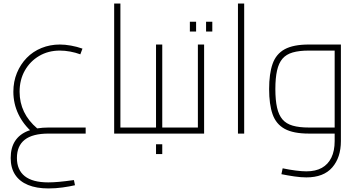

<svg xmlns="http://www.w3.org/2000/svg" viewBox="-20 -750 2014 1078"><path d="M252 308Q185 308 137.5 288.5Q90 269 65 231Q40 193 40 137Q40 80 64.5 42Q89 4 137 -15Q185 -34 253 -34H461V0H253Q163 0 119 34.5Q75 69 75 137Q75 204 119 239Q163 274 251 274Q277 274 311 271Q345 268 395 261L401 290Q371 297 331.5 302.5Q292 308 252 308ZM166 -3Q112 -49 83.5 -108.5Q55 -168 55 -235Q55 -292 75 -340.5Q95 -389 130 -425Q165 -461 213 -480.5Q261 -500 316 -500Q345 -500 378.5 -494Q412 -488 443 -477L431 -445Q404 -455 374 -460.5Q344 -466 316 -466Q251 -466 200 -436Q149 -406 119.5 -354Q90 -302 90 -235Q90 -113 189 -29Z M656 0V-34H756V0ZM621 0V-730H656V0ZM756 0V-34Q770 -34 773 -29Q776 -24 776 -17Q776 -10 773 -5Q770 0 756 0Z M891 0V-34H991V0ZM756 0V-34H871L856 -20V-500H891V0ZM756 0Q743 0 739.5 -5Q736 -10 736 -17Q736 -24 739.5 -29Q743 -34 756 -34ZM991 0V-34Q1005 -34 1008 -29Q1011 -24 1011 -17Q1011 -10 1008 -5Q1005 0 991 0ZM856 115V60H891V115Z M991 0V-34H1106L1091 -20V-500H1126V0ZM991 0Q978 0 974.5 -5Q971 -10 971 -17Q971 -24 974.5 -29Q978 -34 991 -34ZM1046 -573V-628H1081V-573ZM1137 -573V-628H1172V-573Z M1316 0V-730H1351V0Z M1700 246Q1669 246 1632 240.5Q1595 235 1560 228L1567 195Q1605 203 1640 207.5Q1675 212 1700 212Q1752 212 1787 192.5Q1822 173 1840.5 135Q1859 97 1859 42V-480L1874 -466H1714Q1660 -466 1623.5 -455.5Q1587 -445 1566 -420.5Q1545 -396 1535.5 -354Q1526 -312 1526 -250Q1526 -188 1535.5 -146Q1545 -104 1566 -79.5Q1587 -55 1623.5 -44.5Q1660 -34 1714 -34H1859V0H1714Q1627 0 1578.5 -26.5Q1530 -53 1510.5 -108.5Q1491 -164 1491 -250Q1491 -336 1510.5 -391.5Q1530 -447 1578.5 -473.5Q1627 -500 1714 -500H1894V42Q1894 134 1845.5 190Q1797 246 1700 246Z"/></svg>

Font: TitilliumWeb ExtraLight
Style: Regular
Weight: 400
Designer: Mohamed Gaber, Accademia di Belle Arti di Urbino and others
Foundry: Kief Type Foundry, Accademia di Belle Arti di Urbino and others
Version: Version 3.000; ttfautohint (v1.8.2)